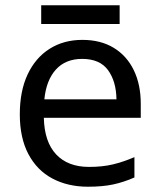

<svg xmlns="http://www.w3.org/2000/svg" viewBox="-20 -697 604 727"><path d="M292 -546Q361 -546 410.5 -516Q460 -486 486.5 -431.5Q513 -377 513 -304V-251H146Q148 -160 192.5 -112.5Q237 -65 317 -65Q368 -65 407.5 -74.5Q447 -84 489 -102V-25Q448 -7 408 1.5Q368 10 313 10Q237 10 178.5 -21Q120 -52 87.5 -113.5Q55 -175 55 -264Q55 -352 84.5 -415Q114 -478 167.5 -512Q221 -546 292 -546ZM291 -474Q228 -474 191.5 -433.5Q155 -393 148 -321H421Q420 -389 389 -431.5Q358 -474 291 -474ZM433 -677V-606H136V-677Z"/></svg>

Font: Noto Sans Gunjala Gondi
Style: Regular
Weight: 400
Designer: Ek Type
Foundry: Ek Type
Version: Version 1.004